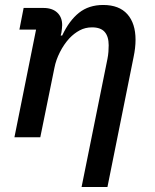

<svg xmlns="http://www.w3.org/2000/svg" viewBox="-20 -552 623 772"><path d="M142 0H38L125 -433H58L75 -520H155Q190 -520 210 -501.5Q230 -483 230 -451Q230 -445 229 -437Q228 -429 227 -421L224 -409H230Q258 -469 297.5 -500.5Q337 -532 395 -532Q459 -532 492 -495Q525 -458 525 -392Q525 -376 523 -358.5Q521 -341 517 -322L412 200H308L412 -315Q415 -330 416 -344Q417 -358 417 -370Q417 -405 401 -423.5Q385 -442 350 -442Q323 -442 300.5 -430Q278 -418 259 -398Q237 -374 221 -342.5Q205 -311 199 -280Z"/></svg>

Font: IBM Plex Sans Medium
Style: Italic
Weight: 500
Italic angle: -11.31°
Designer: Mike Abbink, Paul van der Laan, Pieter van Rosmalen
Foundry: Bold Monday
Version: Version 3.201